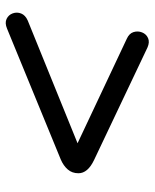

<svg xmlns="http://www.w3.org/2000/svg" viewBox="42 -610 517 640"><g transform="rotate(90 300.0 -290.5)"><path d="M76 -56Q57 -48 43.5 -54.5Q30 -61 25 -75Q20 -89 25.5 -103Q31 -117 49 -125L458 -291L110 -455Q92 -463 87.5 -477.5Q83 -492 88.5 -506Q94 -520 107.5 -526Q121 -532 139 -524L514 -346Q558 -325 558 -294Q558 -273 545.5 -258.5Q533 -244 512 -235Z"/></g></svg>

Font: Nunito SemiBold
Style: Italic
Weight: 600
Italic angle: -9°
Designer: Vernon Adams
Foundry: Vernon Adams
Version: Version 3.601; ttfautohint (v1.8.2.53-6de2)